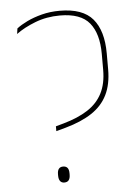

<svg xmlns="http://www.w3.org/2000/svg" viewBox="-49 -686 529 731"><g transform="rotate(-5 215.0 -320.5)"><path d="M154 -191.5V-210L184.5 -218.5Q239.5 -234 276.8 -258Q314 -282 333 -318.8Q352 -355.5 352 -408.5V-469.5Q352 -547 318.5 -588Q285 -629 206 -629Q154.5 -629 110.8 -612Q67 -595 37.5 -573L40.5 -594Q56.5 -606.5 81.2 -618.5Q106 -630.5 138 -638.8Q170 -647 206.5 -647Q294.5 -647 332.8 -601.5Q371 -556 371 -470V-408.5Q371 -351.5 351.2 -311.5Q331.5 -271.5 291.5 -245Q251.5 -218.5 190.5 -201.5ZM167.5 6Q157 6 151.5 -1.2Q146 -8.5 146 -22.5V-27.5Q146 -41.5 151.5 -48.2Q157 -55 167.5 -55Q179 -55 184.5 -48.2Q190 -41.5 190 -27.5V-22.5Q190 -8.5 184.5 -1.2Q179 6 167.5 6Z"/></g></svg>

Font: Anek Gurmukhi Medium Thin
Style: Regular
Weight: 250
Version: Version 1.003